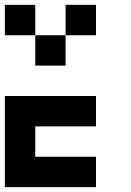

<svg xmlns="http://www.w3.org/2000/svg" viewBox="-20 -645 540 790"><path d="M125 -625V-500H0V-625ZM375 -625V-500H250V-625ZM250 -500V-375H125V-500ZM375 -250V-125H125V0H375V125H0V-250Z"/></svg>

Font: Bytesized
Style: Regular
Weight: 400
Monospace: yes
Designer: baltdev
Version: Version 1.000